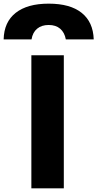

<svg xmlns="http://www.w3.org/2000/svg" viewBox="-97 -1033 534 1053"><path d="M170 -1013Q288 -1013 351 -962.5Q414 -912 417 -817H264Q257 -855 233 -875.5Q209 -896 170 -896Q131 -896 106.5 -875.5Q82 -855 76 -817H-77Q-75 -912 -11 -962.5Q53 -1013 170 -1013ZM75 0V-730H253V0Z"/></svg>

Font: M PLUS 1 ExtraBold
Style: Regular
Weight: 800
Designer: Coji Morishita
Foundry: UNDERFOREST DESIGN
Version: Version 1.001